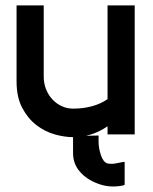

<svg xmlns="http://www.w3.org/2000/svg" viewBox="-20 -495 565 707"><path d="M249 69V6L343 4V27Q343 50 351.5 76Q360 102 376 107Q388 109 397 108Q406 107 420 104Q434 101 439 101V184Q439 187 433 188Q383 198 340 181Q299 166 274 137Q249 108 249 69ZM476 0H376V-30Q318 10 249 10Q218 10 182 0Q146 -10 114.5 -34Q83 -58 62 -97.5Q41 -137 41 -195V-475H141V-213Q141 -188 149.5 -166.5Q158 -145 173 -129Q188 -113 207.5 -104Q227 -95 249 -95Q285 -95 317.5 -103.5Q350 -112 376 -130V-475H476Z"/></svg>

Font: Railway
Style: Regular
Weight: 400
Version: 1.000